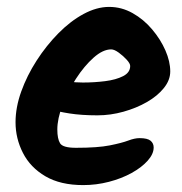

<svg xmlns="http://www.w3.org/2000/svg" viewBox="-20 -548 528 556"><path d="M296 -528Q332 -528 364 -510Q396 -492 420.5 -463Q445 -434 459 -402Q473 -370 473 -341Q473 -316 454.5 -293Q436 -270 405.5 -252.5Q375 -235 337.5 -224.5Q300 -214 262 -214Q216 -214 181 -219.5Q146 -225 125 -232L136 -318Q150 -315 174.5 -312Q199 -309 220 -309Q253 -309 284.5 -313Q316 -317 336.5 -327.5Q357 -338 357 -357Q357 -364 347 -375Q337 -386 324 -395.5Q311 -405 302 -405Q278 -405 251 -381Q224 -357 200 -320Q176 -283 161 -243.5Q146 -204 146 -173Q146 -146 154 -133Q162 -120 200 -120Q263 -120 298 -127Q333 -134 351.5 -141Q370 -148 384 -148Q407 -148 416 -140.5Q425 -133 425 -121Q425 -102 407.5 -82.5Q390 -63 361 -47Q332 -31 295.5 -21.5Q259 -12 221 -12Q155 -12 111.5 -37.5Q68 -63 46.5 -105Q25 -147 25 -194Q25 -237 41.5 -283Q58 -329 86 -372.5Q114 -416 149 -451.5Q184 -487 222 -507.5Q260 -528 296 -528Z"/></svg>

Font: Kalam Variable Light
Style: Regular
Weight: 300
Designer: Lipi Raval, Jonny Pinhorn
Foundry: Indian Type Foundry
Version: Version 3.000